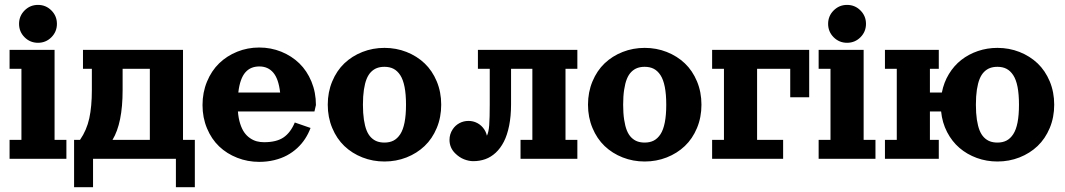

<svg xmlns="http://www.w3.org/2000/svg" viewBox="-20 -655 4393 792"><path d="M81.4 -501.3Q58.6 -524.2 58.6 -556.6Q58.6 -589.1 81.4 -611.9Q104.2 -634.8 136.7 -634.8Q169.2 -634.8 192 -611.9Q214.8 -589.1 214.8 -556.6Q214.8 -524.2 192 -501.3Q169.2 -478.5 136.7 -478.5Q104.2 -478.5 81.4 -501.3ZM19.5 -449.2H205.1V-78.1H253.9V0H19.5V-78.1H68.4V-371.1H19.5Z M322.3 -371.1V-449.2H734.9V-78.1H783.7V117.2H705.6V0H363.8V117.2H285.6V-78.1H310.1Q337.6 -117.9 348.3 -166.9Q358.9 -215.8 358.9 -283.2V-371.1ZM444.1 -78.1H598.1V-371.1H485.8V-283.2Q485.8 -146.7 444.1 -78.1Z M1049.3 12.7Q1001.2 12.7 958.4 -4.2Q915.5 -21 883.9 -51.1Q852.3 -81.3 833.9 -125.5Q815.4 -169.7 815.4 -221.7Q815.4 -273.7 833.9 -318.4Q852.3 -363 883.9 -393.7Q915.5 -424.3 958.4 -441.7Q1001.2 -459 1049.3 -459Q1097.4 -459 1140.3 -441.7Q1183.1 -424.3 1214.7 -393.7Q1246.3 -363 1264.8 -318.4Q1283.2 -273.7 1283.2 -221.7L1277.1 -195.3H961.4Q963.6 -167 970.7 -144.8Q977.8 -122.6 987.9 -108.4Q998 -94.2 1011.5 -85.1Q1024.9 -75.9 1039.1 -72.1Q1053.2 -68.4 1069.3 -68.4Q1120.8 -68.4 1149.8 -88.3Q1178.7 -108.2 1196 -149.7L1261 -127.2Q1252.2 -103.5 1238.6 -82.6Q1225.1 -61.8 1206.1 -44.2Q1187 -26.6 1163.7 -14Q1140.4 -1.5 1111.1 5.6Q1081.8 12.7 1049.3 12.7ZM963.1 -273.4H1135.5Q1129.2 -329.6 1107.4 -355.2Q1085.7 -380.9 1049.8 -380.9Q1032 -380.9 1017.8 -375.1Q1003.7 -369.4 992.4 -356.8Q981.2 -344.2 973.8 -323.4Q966.3 -302.5 963.1 -273.4Z M1475 -440.7Q1517.8 -457.5 1565.9 -457.5Q1614 -457.5 1656.9 -440.7Q1699.7 -423.8 1731.4 -393.7Q1763.2 -363.5 1781.6 -319.3Q1800 -275.1 1800 -223.1Q1800 -171.1 1781.6 -127Q1763.2 -82.8 1731.4 -52.6Q1699.7 -22.5 1656.9 -5.6Q1614 11.2 1565.9 11.2Q1517.8 11.2 1475 -5.6Q1432.1 -22.5 1400.5 -52.6Q1368.9 -82.8 1350.5 -127Q1332 -171.1 1332 -223.1Q1332 -275.1 1350.5 -319.3Q1368.9 -363.5 1400.5 -393.7Q1432.1 -423.8 1475 -440.7ZM1565.9 -379.4Q1548.8 -379.4 1535.4 -374.5Q1522 -369.6 1510.7 -358.4Q1499.5 -347.2 1492.3 -329.3Q1485.1 -311.5 1481.1 -284.9Q1477.1 -258.3 1477.1 -223.1Q1477.1 -188 1481.1 -161.4Q1485.1 -134.8 1492.3 -116.9Q1499.5 -99.1 1510.7 -87.9Q1522 -76.7 1535.4 -71.8Q1548.8 -66.9 1565.9 -66.9Q1587.4 -66.9 1603.3 -75.1Q1619.1 -83.3 1631 -101.3Q1642.8 -119.4 1648.8 -149.9Q1654.8 -180.4 1654.8 -223.1Q1654.8 -265.9 1648.8 -296.4Q1642.8 -326.9 1631 -345Q1619.1 -363 1603.3 -371.2Q1587.4 -379.4 1565.9 -379.4Z M1951.4 -371.1V-449.2H2361.6V-371.1H2312.7V-78.1H2361.6V0H2312.7H2176H2127.2V-78.1H2176V-371.1H2088.1V-224.6Q2088.1 -175.8 2080.2 -136.6Q2072.3 -97.4 2058.3 -70.3Q2044.4 -43.2 2024.8 -25Q2005.1 -6.8 1981.9 1.5Q1958.7 9.8 1931.9 9.8Q1914.3 9.8 1894.5 2.2Q1874.8 -5.4 1857.2 -22.9Q1834.2 -45.9 1834.2 -78.1Q1834.2 -101.8 1847.4 -121.6Q1857.9 -137.7 1875.1 -147Q1892.3 -156.2 1912.4 -156.2Q1928.5 -156.2 1942.4 -150.4Q1960 -143.1 1972.2 -128.4Q1984.4 -113.8 1988.5 -95.2Q1995.8 -109.6 1998 -138.8Q2000.2 -168 2000.2 -224.6V-371.1Z M2548.5 -440.7Q2591.3 -457.5 2639.4 -457.5Q2687.5 -457.5 2730.3 -440.7Q2773.2 -423.8 2804.9 -393.7Q2836.7 -363.5 2855.1 -319.3Q2873.5 -275.1 2873.5 -223.1Q2873.5 -171.1 2855.1 -127Q2836.7 -82.8 2804.9 -52.6Q2773.2 -22.5 2730.3 -5.6Q2687.5 11.2 2639.4 11.2Q2591.3 11.2 2548.5 -5.6Q2505.6 -22.5 2474 -52.6Q2442.4 -82.8 2424 -127Q2405.5 -171.1 2405.5 -223.1Q2405.5 -275.1 2424 -319.3Q2442.4 -363.5 2474 -393.7Q2505.6 -423.8 2548.5 -440.7ZM2639.4 -379.4Q2622.3 -379.4 2608.9 -374.5Q2595.5 -369.6 2584.2 -358.4Q2573 -347.2 2565.8 -329.3Q2558.6 -311.5 2554.6 -284.9Q2550.5 -258.3 2550.5 -223.1Q2550.5 -188 2554.6 -161.4Q2558.6 -134.8 2565.8 -116.9Q2573 -99.1 2584.2 -87.9Q2595.5 -76.7 2608.9 -71.8Q2622.3 -66.9 2639.4 -66.9Q2660.9 -66.9 2676.8 -75.1Q2692.6 -83.3 2704.5 -101.3Q2716.3 -119.4 2722.3 -149.9Q2728.3 -180.4 2728.3 -223.1Q2728.3 -265.9 2722.3 -296.4Q2716.3 -326.9 2704.5 -345Q2692.6 -363 2676.8 -371.2Q2660.9 -379.4 2639.4 -379.4Z M2917.5 -371.1V-449.2H3317.9V-253.9H3239.7V-371.1H3103V-78.1H3210.4V0H2917.5V-78.1H2966.3V-371.1Z M3418.8 -501.3Q3396 -524.2 3396 -556.6Q3396 -589.1 3418.8 -611.9Q3441.7 -634.8 3474.1 -634.8Q3506.6 -634.8 3529.4 -611.9Q3552.2 -589.1 3552.2 -556.6Q3552.2 -524.2 3529.4 -501.3Q3506.6 -478.5 3474.1 -478.5Q3441.7 -478.5 3418.8 -501.3ZM3356.9 -449.2H3542.5V-78.1H3591.3V0H3356.9V-78.1H3405.8V-371.1H3356.9Z M3852.5 0H3630.4V-78.1H3679.2V-371.1H3630.4V-449.2H3852.5V-371.1H3815.9V-273.4H3865.2Q3873.3 -315.2 3894.3 -349.7Q3915.3 -384.3 3945.4 -407.8Q3975.6 -431.4 4013.9 -444.5Q4052.2 -457.5 4094.5 -457.5Q4142.6 -457.5 4185.4 -440.7Q4228.3 -423.8 4260 -393.7Q4291.7 -363.5 4310.2 -319.3Q4328.6 -275.1 4328.6 -223.1Q4328.6 -171.1 4310.2 -127Q4291.7 -82.8 4260 -52.6Q4228.3 -22.5 4185.4 -5.6Q4142.6 11.2 4094.5 11.2Q4049.6 11.2 4009.2 -3.5Q3968.8 -18.3 3937.9 -44.8Q3907 -71.3 3886.8 -110.1Q3866.7 -148.9 3862.1 -195.3H3815.9V-78.1H3852.5ZM4094.5 -379.4Q4077.4 -379.4 4064 -374.5Q4050.5 -369.6 4039.3 -358.4Q4028.1 -347.2 4020.9 -329.3Q4013.7 -311.5 4009.6 -284.9Q4005.6 -258.3 4005.6 -223.1Q4005.6 -188 4009.6 -161.4Q4013.7 -134.8 4020.9 -116.9Q4028.1 -99.1 4039.3 -87.9Q4050.5 -76.7 4064 -71.8Q4077.4 -66.9 4094.5 -66.9Q4116 -66.9 4131.8 -75.1Q4147.7 -83.3 4159.5 -101.3Q4171.4 -119.4 4177.4 -149.9Q4183.3 -180.4 4183.3 -223.1Q4183.3 -265.9 4177.4 -296.4Q4171.4 -326.9 4159.5 -345Q4147.7 -363 4131.8 -371.2Q4116 -379.4 4094.5 -379.4Z"/></svg>

Font: Orelega One
Style: Regular
Weight: 400
Version: Version 1.1 ; ttfautohint (v1.8.3)